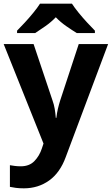

<svg xmlns="http://www.w3.org/2000/svg" viewBox="-20 -786 609 1046"><path d="M0 -546H163L266 -239Q274 -217 278 -193.5Q282 -170 284 -144H287Q290 -170 295.5 -193.5Q301 -217 308 -239L409 -546H569L338 70Q307 155 247.5 197.5Q188 240 110 240Q85 240 66.5 237.5Q48 235 34 232V114Q45 116 60.5 118Q76 120 93 120Q140 120 167.5 91.5Q195 63 208 23L217 -4ZM372 -766Q386 -744 408.5 -716.5Q431 -689 455 -663Q479 -637 497 -619V-606H398Q372 -622 341 -643.5Q310 -665 284 -692Q258 -665 228 -644Q198 -623 172 -606H73V-619Q92 -638 115.5 -663.5Q139 -689 161.5 -716.5Q184 -744 198 -766Z"/></svg>

Font: Noto Sans Balinese
Style: Regular
Weight: 400
Designer: Aditya Bayu, David Williams
Foundry: David Williams
Version: Version 2.003